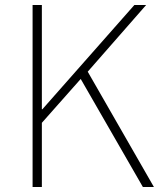

<svg xmlns="http://www.w3.org/2000/svg" viewBox="-20 -746 647 766"><path d="M110 0V-726H147V-310H149L516 -726H563L330 -460L594 0H550L302 -431L147 -256V0Z"/></svg>

Font: Noto Sans SC Thin Thin
Style: Regular
Weight: 250
Version: Version 2.004-H2;hotconv 1.0.118;makeotfexe 2.5.65603